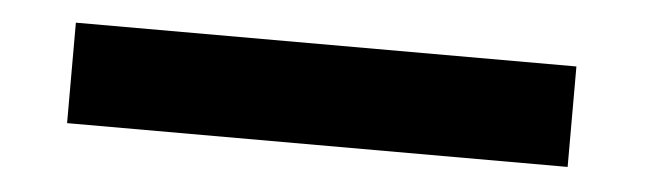

<svg xmlns="http://www.w3.org/2000/svg" viewBox="-25 -348 757 218"><g transform="rotate(5 353.0 -239.0)"><path d="M55 -182H625.5V-296.5H55Z"/></g></svg>

Font: Anybody ExtraExpanded SemiBold
Style: Regular
Weight: 600
Width: 8
Version: Version 1.113;gftools[0.9.25]